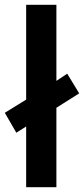

<svg xmlns="http://www.w3.org/2000/svg" viewBox="-31 -780 350 800"><path d="M78 0V-253L37 -227L-11 -310L78 -365V-760H204V-443L249 -473L299 -391L204 -331V0Z"/></svg>

Font: Noto Sans Gurmukhi UI SemiBold
Style: Regular
Weight: 600
Designer: Jelle Bosma - Monotype Design Team
Foundry: Monotype Imaging Inc.
Version: Version 2.004; ttfautohint (v1.8.4.7-5d5b)